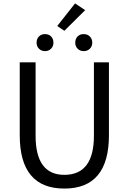

<svg xmlns="http://www.w3.org/2000/svg" viewBox="-20 -1102 761 1135"><path d="M96.7 -302.7V-733.4H190.4V-299.8Q190.4 -68.4 360.4 -68.4Q535.2 -68.4 535.2 -299.8V-733.4H624V-302.7Q624 12.7 360.4 12.7Q96.7 12.7 96.7 -302.7ZM196.3 -849.6Q196.3 -872.1 210 -886.2Q223.6 -900.4 246.1 -900.4Q268.6 -900.4 282.2 -886.2Q295.9 -872.1 295.9 -849.6Q295.9 -828.1 281.7 -814Q267.6 -799.8 246.1 -799.8Q224.6 -799.8 210.4 -814Q196.3 -828.1 196.3 -849.6ZM318.4 -948.2 423.8 -1082 483.4 -1042 360.4 -919.9ZM474.6 -799.8Q453.1 -799.8 439 -814Q424.8 -828.1 424.8 -849.6Q424.8 -872.1 438.5 -886.2Q452.1 -900.4 474.6 -900.4Q497.1 -900.4 511.2 -886.2Q525.4 -872.1 525.4 -849.6Q525.4 -828.1 511.2 -814Q497.1 -799.8 474.6 -799.8Z"/></svg>

Font: Nasu
Style: Regular
Weight: 400
Designer: Ryoko NISHIZUKA (kana &amp; ideographs); Paul D. Hunt (Latin, Greek &amp; Cyrillic); Wenlong ZHANG (bopomofo); Sandoll C
Version: Version 2014.1215